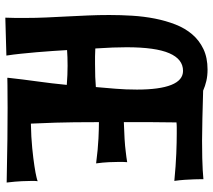

<svg xmlns="http://www.w3.org/2000/svg" viewBox="-58 -702 777 700"><g transform="rotate(90 330.0 -352.5)"><path d="M646 11.2Q555.2 9.3 488 8.5Q420.9 7.8 374 7.8Q345.7 7.8 325.2 8.1Q304.7 8.3 291 8.3Q274.9 8.8 264.2 8.8V7.8V4.9Q270 -47.9 277.3 -100.3Q284.7 -152.8 290 -208Q252.4 -210.9 220.2 -210.9Q203.6 -210.9 189 -210.4Q174.3 -210 163.1 -209Q164.6 -183.6 166.5 -155.3Q168.5 -127 170.9 -98.1Q173.3 -69.3 176.3 -41.3Q179.2 -13.2 183.1 12.2L44.9 16.1Q45.9 -2 45.9 -20.8Q45.9 -39.6 45.9 -58.1Q45.9 -95.7 44.2 -133.3Q42.5 -170.9 40.5 -208.7Q38.6 -246.6 36.9 -284.9Q35.2 -323.2 35.2 -362.8Q35.2 -404.3 37.8 -447Q40.5 -489.7 48.3 -529.5Q56.2 -569.3 69.8 -604.2Q83.5 -639.2 105.5 -665Q127.4 -690.9 159.2 -706.1Q190.9 -721.2 233.9 -721.2Q256.8 -721.2 275.6 -716.8Q294.4 -712.4 311 -705.1Q367.7 -703.6 412.1 -702.4Q456.5 -701.2 493.2 -701.2Q530.3 -701.2 556.9 -701.9Q583.5 -702.6 600.6 -703.6Q620.6 -704.6 633.8 -706.1Q633.8 -706.5 633.8 -697.3Q633.8 -688 634.3 -672.9Q634.8 -657.7 636 -638.7Q637.2 -619.6 640.1 -600.1Q583.5 -605.5 540.8 -607.2Q498 -608.9 467.8 -608.9Q455.1 -608.9 445.1 -608.9Q435.1 -608.9 426.8 -607.9Q425.8 -557.6 425.8 -513.2Q425.8 -468.8 425.8 -428.2V-416Q460 -417 487.3 -418.7Q514.6 -420.4 533.2 -422.9Q555.2 -425.3 571.8 -428.2Q571.3 -424.8 571.3 -420.4Q570.8 -416.5 570.8 -411.1Q570.8 -405.8 570.8 -398.9Q570.8 -383.3 571.8 -361.6Q572.8 -339.8 576.2 -314.9Q522.9 -321.8 485.1 -323.5Q447.3 -325.2 425.8 -325.2Q425.8 -226.1 427.7 -166.3Q429.7 -106.4 431.2 -77.1Q481.4 -78.1 520.5 -82Q559.6 -85.9 586.4 -90.1Q613.3 -94.2 627.2 -97.7Q641.1 -101.1 641.1 -102.1Q640.6 -99.6 640.6 -96.7Q640.1 -94.2 640.1 -90.3Q640.1 -86.4 640.1 -81.1Q640.1 -67.4 641.1 -44.4Q642.1 -21.5 646 11.2ZM157.2 -312Q171.9 -311 186 -311Q200.2 -311 213.9 -311Q266.1 -311 297.9 -314Q300.8 -349.1 304 -385.7Q307.1 -422.4 307.1 -463.9Q307.1 -546.4 290 -589.1Q272.9 -631.8 238.8 -631.8Q196.3 -631.8 174.6 -581.8Q152.8 -531.7 152.8 -425.8Q152.8 -402.3 153.8 -375.2Q154.8 -348.1 157.2 -312Z"/></g></svg>

Font: Rum Raisin
Style: Regular
Weight: 400
Designer: Astigmatic (AOETI)
Foundry: Astigmatic (AOETI)
Version: Version 1.000